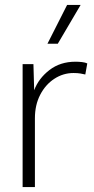

<svg xmlns="http://www.w3.org/2000/svg" viewBox="-20 -761 381 781"><path d="M72 0V-500H116L119 -394Q137 -442 181 -476Q225 -510 287 -510Q300 -510 313.5 -508.5Q327 -507 335 -503L327 -458Q318 -460 307 -462Q296 -464 279 -464Q237 -464 201 -440.5Q165 -417 143.5 -375.5Q122 -334 122 -280V0ZM253 -741H308L215 -583H173Z"/></svg>

Font: Prodigy Sans Light
Style: Regular
Weight: 300
Designer: Wei Huang
Foundry: Wei Huang
Version: Version 1.003; ttfautohint (v1.8.3)